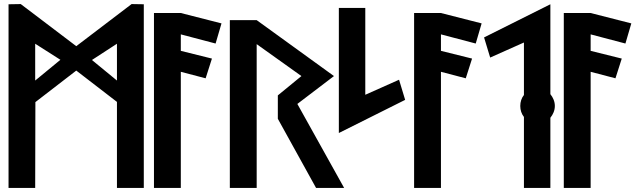

<svg xmlns="http://www.w3.org/2000/svg" viewBox="-20 -924 3143 944"><path d="M277 -630 153 -528V-709ZM555 -528 432 -629 555 -709ZM555 0H687V-903L627 -904L355 -697L82 -904L22 -903V0H153L154 -422L355 -577L555 -423Z M737 -860V0H869V-571L991 -539L1022 -636L869 -674V-755L1040 -710L1069 -809L869 -860Z M1672 0 1442 -413 1622 -550 1242 -825H1110V0H1242V-707L1462 -550L1346 -455V-340L1534 0Z M1646 -885V-270L1972 -433L1942 -532L1776 -458V-885Z M2016 -860V0H2148V-571L2270 -539L2301 -636L2148 -674V-755L2319 -710L2348 -809L2148 -860Z M2686 0V-345C2699 -361 2708 -381 2708 -403C2708 -425 2699 -445 2686 -461V-903L2360 -740L2390 -641L2556 -715V-457C2544 -442 2538 -423 2538 -403C2538 -383 2544 -364 2556 -349V0Z M2752 -860V0H2884V-571L3006 -539L3037 -636L2884 -674V-755L3055 -710L3084 -809L2884 -860Z"/></svg>

Font: Ny Stormning
Style: Regular
Weight: 400
Designer: Robert Jablonski, Mew Too
Foundry: Cannot Into Space Fonts
Version: Version 0.90